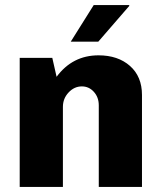

<svg xmlns="http://www.w3.org/2000/svg" viewBox="-20 -740 638 760"><path d="M542 -364V0H371V-323Q371 -355 351.5 -376.5Q332 -398 304 -398Q274 -398 251.5 -374Q229 -350 229 -317V0H58V-511H187L204 -436Q267 -521 370 -521Q447 -521 494.5 -479Q542 -437 542 -364ZM491 -720 492 -717 369 -575H260L351 -720Z"/></svg>

Font: Chivo ExtraBold
Style: Regular
Weight: 800
Designer: Hector Gatti
Foundry: Omnibus-Type
Version: Version 1.007